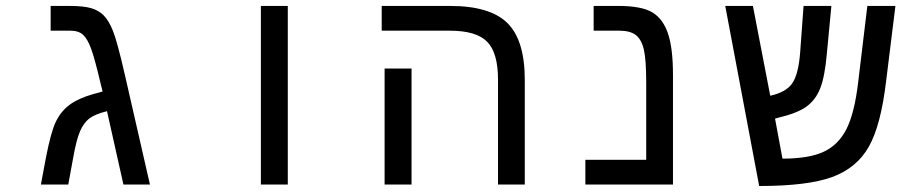

<svg xmlns="http://www.w3.org/2000/svg" viewBox="-20 -619 3040 644"><path d="M212.9 -599.1Q260.3 -599.1 285.9 -591.6Q311.5 -584 328.1 -567.1Q344.7 -550.3 358.6 -516.1Q372.6 -481.9 397.9 -372.1L482.9 0H394L338.9 -246.1Q297.9 -235.8 279.1 -221.2Q260.3 -206.5 248 -177.7Q235.8 -148.9 225.1 -87.9L209 0H117.2L133.8 -88.9Q150.9 -177.7 168 -212.2Q185.1 -246.6 213.9 -267.8Q242.7 -289.1 292 -303.2L324.2 -312L317.9 -336.9Q297.9 -422.4 285.6 -455.6Q273.4 -488.8 258.5 -502.4Q243.7 -516.1 215.8 -516.1H149.9V-599.1Z M855 -599.1H945.3V0H855Z M1360.4 0H1270V-389.2H1360.4ZM1740.2 0H1650.4V-352.1Q1650.4 -441.9 1614 -479Q1577.6 -516.1 1488.3 -516.1H1260.3V-599.1H1489.3Q1624 -599.1 1682.1 -541.5Q1740.2 -483.9 1740.2 -351.1Z M2237.3 0H1943.4V-83H2147.5V-341.8Q2147.5 -419.9 2139.4 -453.6Q2131.3 -487.3 2112.3 -501.7Q2093.3 -516.1 2057.1 -516.1H1971.2V-599.1H2054.2Q2132.3 -599.1 2168.2 -577.4Q2204.1 -555.7 2220.7 -506.1Q2237.3 -456.5 2237.3 -367.2Z M2563.5 -297.9Q2616.7 -309.6 2637.2 -339.4Q2657.7 -369.1 2663.6 -439.9L2675.3 -599.1H2768.6L2753.4 -439Q2746.6 -361.8 2731.2 -322.8Q2715.8 -283.7 2685.1 -261.5Q2654.3 -239.3 2590.3 -224.1L2579.6 -221.2L2604.5 -86.9Q2694.3 -86.9 2743.7 -110.4Q2793 -133.8 2819.6 -187Q2846.2 -240.2 2858.4 -342.8L2889.2 -599.1H2983.4L2952.1 -346.2Q2934.6 -198.7 2894.3 -127.2Q2854 -55.7 2771.7 -25.4Q2689.5 4.9 2526.4 4.9L2412.6 -599.1H2505.4Z"/></svg>

Font: Cousine
Style: Regular
Weight: 400
Monospace: yes
Designer: Steve Matteson
Foundry: Monotype Imaging Inc.
Version: Version 1.21